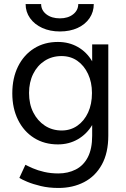

<svg xmlns="http://www.w3.org/2000/svg" viewBox="-20 -720 627 952"><path d="M270 212Q222 212 182.5 202.5Q143 193 115.5 181.5Q88 170 76 162L106 97Q119 104 143 114.5Q167 125 199.5 132.5Q232 140 269 140Q317 140 355.5 120.5Q394 101 415.5 59.5Q437 18 437 -47V-100Q410 -55 366 -29.5Q322 -4 267 -4Q200 -4 149 -36Q98 -68 69.5 -125.5Q41 -183 41 -257Q41 -333 69.5 -390.5Q98 -448 149 -480Q200 -512 267 -512Q322 -512 366 -487Q410 -462 437 -416V-500H517V-48Q517 38 485 96Q453 154 397 183Q341 212 270 212ZM286 -73Q330 -73 364 -97Q398 -121 417 -162.5Q436 -204 436 -259Q436 -312 416.5 -353.5Q397 -395 363.5 -418.5Q330 -442 285 -442Q238 -442 201.5 -418.5Q165 -395 144.5 -353.5Q124 -312 124 -259Q124 -204 145 -162.5Q166 -121 202.5 -97Q239 -73 286 -73ZM277 -564Q228 -564 189.5 -581.5Q151 -599 129 -630Q107 -661 107 -700H184Q184 -669 210 -649Q236 -629 277 -629Q317 -629 342.5 -649Q368 -669 368 -700H445Q445 -661 424 -630Q403 -599 365 -581.5Q327 -564 277 -564Z"/></svg>

Font: Figtree Light
Style: Regular
Weight: 400
Version: Version 2.002